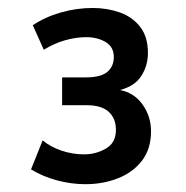

<svg xmlns="http://www.w3.org/2000/svg" viewBox="-20 -743 470 484"><path d="M195.4 -278.7Q159.5 -278.7 123.7 -288.3Q87.9 -297.9 58.2 -316L87.5 -389.2Q106.8 -372.9 134.6 -363.4Q162.4 -353.9 192.2 -353.9Q221.5 -353.9 246.8 -368.4Q272.2 -382.8 272.2 -415.5Q272.2 -444.5 254 -461.2Q235.7 -477.8 198.4 -477.8H136.6V-547.9H195.7Q234.3 -547.9 250.6 -561.8Q266.9 -575.7 266.9 -599.3Q266.9 -624.7 246.3 -637Q225.7 -649.3 197.7 -649.3Q171.3 -649.3 143.3 -641.3Q115.3 -633.2 90.4 -617.5L62.7 -679.3Q93 -699.9 132.8 -711.4Q172.7 -722.9 213.6 -722.9Q250.1 -722.9 281.9 -711.7Q313.8 -700.4 333.3 -675.4Q352.9 -650.4 352.9 -609.2Q352.9 -577.9 336.5 -551.9Q320 -525.9 282.5 -516.1Q318.9 -508.9 339.8 -479Q360.7 -449.1 360.7 -412Q360.7 -367.1 337.5 -337.4Q314.2 -307.7 276.5 -293.2Q238.9 -278.7 195.4 -278.7Z"/></svg>

Font: Comme
Style: Regular
Weight: 400
Designer: Vernon Adams
Foundry: Vernon Adams
Version: Version 1.000;gftools[0.9.27]